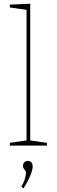

<svg xmlns="http://www.w3.org/2000/svg" viewBox="-20 -785 306 1035"><path d="M143 -21 136 -29 233 -15V0H33V-15L130 -29L123 -21V-739L130 -731L33 -745V-760L143 -765ZM107 230 95 222Q110 196 115 175.5Q120 155 120 148Q120 139 116 134Q112 129 108 124Q104 119 104 109Q104 96 112 89Q120 82 130 82Q140 82 148 89.5Q156 97 156 113Q156 130 143.5 161Q131 192 107 230Z"/></svg>

Font: Bitter Thin Thin
Style: Regular
Weight: 250
Version: Version 2.002